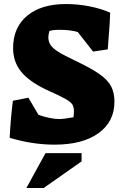

<svg xmlns="http://www.w3.org/2000/svg" viewBox="-20 -706 611 953"><path d="M28 -22Q33 -121 44 -206L121 -221L171 -136Q231 -115 277 -115Q293 -115 345 -124Q347 -144 347 -151Q347 -175 339 -187.5Q331 -200 304 -215.5Q277 -231 207 -262Q121 -304 83 -352.5Q45 -401 45 -467Q45 -570 115 -628Q185 -686 307 -686Q366 -686 424.5 -674.5Q483 -663 527 -643Q525 -587 518 -504L515 -461L442 -450L366 -547Q330 -558 276 -558Q242 -558 225 -552Q220 -532 220 -521Q220 -499 231 -482.5Q242 -466 270 -448.5Q298 -431 353 -405Q433 -367 474 -338Q515 -309 531.5 -277.5Q548 -246 548 -201Q548 -102 469 -45Q390 12 251 12Q141 12 28 -22ZM206 54H385V95L197 227H111Z"/></svg>

Font: Suez One
Style: Regular
Weight: 400
Designer: Michal Sahar
Foundry: Hagilda
Version: Version 1.001